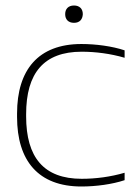

<svg xmlns="http://www.w3.org/2000/svg" viewBox="-20 -669 509 698"><path d="M42 -256V-244C42 -85 119 9 276 9C329 9 388 1 433 -14V-41C382 -26 328 -19 277 -19C139 -19 75 -97 75 -246V-254C75 -403 139 -481 277 -481C327 -481 382 -474 433 -459V-486C388 -501 329 -509 276 -509C119 -509 42 -415 42 -256ZM217 -617C217 -599 228 -586 249 -586C270 -586 280 -599 281 -617V-618C281 -637 269 -649 249 -649C228 -649 217 -636 217 -618Z"/></svg>

Font: LT Wave Text Thin
Style: Regular
Weight: 100
Designer: Daniel Lyons
Version: Version 2.5 (Glyphs App)